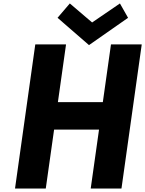

<svg xmlns="http://www.w3.org/2000/svg" viewBox="-20 -1084 840 1111"><path d="M674 -1064 513 -954 384 -1064 313 -981 495 -823 721 -981ZM505 6 506 7H682L683 6L800 -826L799 -827H623L622 -826L575 -493H315L362 -826L361 -827H185L184 -826L67 6L68 7H244L245 6L293 -334H553Z"/></svg>

Font: Hussar Woodtype
Style: SeBdObl
Weight: 900
Foundry: Cannot Into Space Fonts
Version: Version 1.07